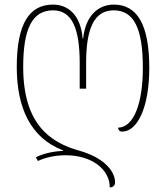

<svg xmlns="http://www.w3.org/2000/svg" viewBox="-20 -566 723 836"><path d="M458 250C472 250 481 242 481 228C481 177 429 119 325 90C200 55 81 -24 81 -274C81 -438 119 -521 211 -521C294 -521 327 -441 327 -292V-180H355V-292C355 -440 389 -521 475 -521C565 -521 602 -439 602 -270C602 -124 566 -12 494 -10C495 -2 499 7 512 7C578 7 630 -98 630 -270C630 -461 576 -546 476 -546C411 -546 353 -502 342 -398H340C331 -503 275 -546 211 -546C107 -546 53 -462 53 -274C53 -100 111 34 255 89V91C207 93 165 104 136 119L145 135C174 121 218 110 266 110C379 110 458 171 458 250Z"/></svg>

Font: Noto Serif Georgian Condensed Thin
Style: Regular
Weight: 100
Width: 3
Designer: Monotype Design Team, Akaki Razmadze
Foundry: Google LLC
Version: Version 2.003